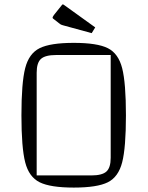

<svg xmlns="http://www.w3.org/2000/svg" viewBox="-20 -834 668 869"><path d="M314 -640Q420 -640 468 -616Q516 -592 533 -525Q550 -458 550 -312Q550 -166 533 -99.5Q516 -33 468 -9Q420 15 314 15Q208 15 159.5 -9Q111 -33 94 -99.5Q77 -166 77 -312Q77 -459 94 -525.5Q111 -592 159.5 -616Q208 -640 314 -640ZM393 -40Q442 -40 461.5 -57.5Q481 -75 481 -120V-585H234Q185 -585 165.5 -567.5Q146 -550 146 -505V-40ZM267 -719Q259 -721 254.5 -723.5Q250 -726 247 -729L224 -747Q218 -750 218 -755Q218 -757 224 -766L260 -811Q261 -814 265 -814Q267 -814 272 -810L411 -710L395 -684Z"/></svg>

Font: Changa ExtraLight
Style: Regular
Weight: 275
Designer: Eduardo Rodriguez Tunni
Foundry: Eduardo Rodriguez Tunni
Version: Version 2.002; ttfautohint (v1.5) -l 8 -r 50 -G 200 -x 14 -H